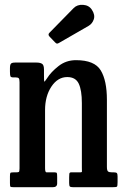

<svg xmlns="http://www.w3.org/2000/svg" viewBox="-20 -781 522 801"><path d="M46 -458H36Q25.5 -458 23.5 -462.8Q21.5 -467.5 21.5 -482V-496Q21.5 -511 25.8 -515.5Q30 -520 43 -520H132.5Q147 -520 155.2 -515Q163.5 -510 163.5 -491V-468.5Q163.5 -444 164.5 -441Q165.5 -438 176 -454Q192.5 -480.5 224 -505.2Q255.5 -530 297 -530Q374.5 -530 400.2 -487.5Q426 -445 426 -364.5V-85Q426 -70 430.5 -66Q435 -62 447 -62H455.5Q465 -62 467.8 -58.5Q470.5 -55 470.5 -44.5V-21.5Q470.5 -5 468 -2.5Q465.5 0 449.5 0H285.5Q274.5 0 271.5 -3Q268.5 -6 268.5 -17.5V-41Q268.5 -49.5 269.2 -55.8Q270 -62 276.5 -62H315.5Q322 -62 321.8 -65.5Q321.5 -69 321.5 -83V-351Q321.5 -404.5 308.5 -432Q295.5 -459.5 260.5 -459.5Q221 -459.5 194.5 -419.8Q168 -380 168 -321.5V-79.5Q168 -62 174 -62H208Q216 -62 217.2 -58.5Q218.5 -55 218.5 -41.5V-16Q218.5 0 200.5 0H37.5Q25 0 23.2 -2.5Q21.5 -5 21.5 -17.5V-45.5Q21.5 -57.5 23.5 -59.8Q25.5 -62 37.5 -62H46.5Q55 -62 58.2 -63.5Q61.5 -65 61.5 -78.5V-438Q61.5 -451 58.2 -454.5Q55 -458 46 -458ZM209 -605 186.5 -628.5Q178.5 -637 186.5 -644.5L287 -747Q302 -762.5 326.8 -760.8Q351.5 -759 363.5 -740Q377.5 -718.5 371.2 -700.2Q365 -682 349.5 -673L228 -603Q221.5 -599 218 -599Q214.5 -599 209 -605Z"/></svg>

Font: Besley* Condensed Medium
Style: Regular
Weight: 500
Width: 3
Designer: Owen Earl
Foundry: indestructible type*
Version: Version 3.000; ttfautohint (v1.8.3)